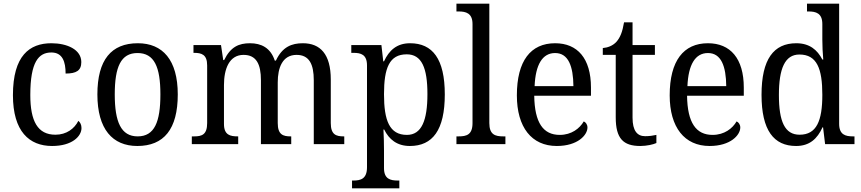

<svg xmlns="http://www.w3.org/2000/svg" viewBox="-20 -780 4661 1039"><path d="M262 10C371 10 421 -43 421 -87C421 -105 414 -118 404 -126C383 -84 340 -51 280 -51C184 -51 144 -124 144 -266C144 -445 189 -496 258 -496C319 -496 335 -445 335 -382C393 -382 420 -398 420 -444C420 -512 343 -546 258 -546C140 -546 50 -479 50 -265C50 -69 138 10 262 10Z M723 10C867 10 942 -81 942 -269C942 -456 860 -546 726 -546C582 -546 507 -456 507 -269C507 -81 589 10 723 10ZM725 -42C635 -42 601 -120 601 -269C601 -418 634 -493 724 -493C815 -493 848 -418 848 -269C848 -120 816 -42 725 -42Z M1018 0H1269V-42H1267C1226 -42 1192 -49 1192 -109V-320C1192 -406 1220 -483 1298 -483C1367 -483 1392 -433 1392 -346V0H1556V-42H1553C1512 -42 1483 -51 1483 -114V-334C1483 -413 1508 -483 1585 -483C1653 -483 1678 -433 1678 -346V0H1843V-42H1840C1799 -42 1770 -51 1770 -114V-350C1770 -487 1713 -546 1619 -546C1559 -546 1508 -527 1473 -452H1467C1444 -522 1393 -546 1333 -546C1273 -546 1228 -527 1193 -455H1188L1176 -536H1027V-494H1030C1071 -494 1101 -485 1101 -426V-114C1101 -51 1072 -42 1031 -42H1018Z M1885 239H2141V197H2133C2093 197 2058 189 2058 130V34C2058 2 2057 -44 2055 -79H2059C2085 -26 2128 10 2198 10C2321 10 2387 -76 2387 -269C2387 -461 2321 -546 2199 -546C2127 -546 2085 -507 2058 -448H2054L2044 -536H1881V-494H1893C1933 -494 1966 -485 1966 -426V125C1966 188 1932 197 1892 197H1885ZM2182 -50C2087 -50 2058 -129 2058 -270C2058 -412 2087 -486 2181 -486C2262 -486 2293 -413 2293 -271C2293 -129 2262 -50 2182 -50Z M2450 0H2715V-42H2703C2660 -42 2628 -51 2628 -114V-760H2450V-718H2462C2501 -718 2537 -709 2537 -650V-114C2537 -51 2505 -42 2462 -42H2450Z M2993 10C3106 10 3159 -49 3159 -90C3159 -107 3149 -119 3139 -123C3117 -85 3073 -50 3009 -50C2920 -50 2873 -115 2871 -262H3178V-306C3178 -464 3105 -546 2984 -546C2852 -546 2777 -451 2777 -264C2777 -91 2857 10 2993 10ZM3083 -314H2873C2878 -430 2915 -493 2984 -493C3056 -493 3082 -421 3083 -314Z M3445 10C3479 10 3515 2 3532 -6V-50C3513 -46 3495 -43 3471 -43C3428 -43 3403 -73 3403 -143V-483H3524V-536H3403V-659H3357C3348 -606 3336 -577 3316 -554C3296 -532 3268 -522 3242 -520V-483H3312V-145C3312 -30 3353 10 3445 10Z M3820 10C3933 10 3986 -49 3986 -90C3986 -107 3976 -119 3966 -123C3944 -85 3900 -50 3836 -50C3747 -50 3700 -115 3698 -262H4005V-306C4005 -464 3932 -546 3811 -546C3679 -546 3604 -451 3604 -264C3604 -91 3684 10 3820 10ZM3910 -314H3700C3705 -430 3742 -493 3811 -493C3883 -493 3909 -421 3910 -314Z M4288 10C4361 10 4403 -29 4431 -91H4434L4445 0H4604V-42H4596C4555 -42 4521 -51 4521 -110V-760H4347V-718H4355C4395 -718 4430 -709 4430 -650V-566C4430 -532 4432 -490 4435 -458H4430C4403 -510 4361 -546 4289 -546C4167 -546 4101 -460 4101 -267C4101 -75 4167 10 4288 10ZM4307 -51C4227 -51 4195 -122 4195 -266C4195 -408 4227 -485 4306 -485C4401 -485 4430 -408 4430 -267C4430 -126 4399 -51 4307 -51Z"/></svg>

Font: Noto Serif Sinhala SemiCondensed
Style: Regular
Weight: 400
Width: 4
Designer: Jelle Bosma - Monotype Design Team
Foundry: Monotype Imaging Inc.
Version: Version 2.007